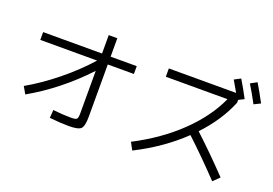

<svg xmlns="http://www.w3.org/2000/svg" viewBox="-117 -1190 2234 1569"><g transform="rotate(20 1000.0 -405.5)"><path d="M103 -634.8H615.2V-794.9H689.9V-634.8H917V-566.9H689.9V-111.8Q689.9 -29.8 667 -7.3Q644 15.1 563 15.1Q486.8 15.1 394 4.9L398.9 -64.9Q482.9 -55.2 557.1 -55.2Q595.2 -55.2 605.2 -65.2Q615.2 -75.2 615.2 -112.8V-483.9Q398.4 -252.9 140.1 -106L105 -167Q234.9 -241.2 364 -345.7Q493.2 -450.2 597.2 -566.9H103Z M1169.9 -634.8V-707H1754.9Q1738.8 -735.8 1699.2 -803.2L1753.9 -832Q1794.9 -765.1 1837.9 -683.1L1790 -659.2V-634.8Q1720.2 -462.9 1574.2 -308.1Q1719.2 -174.3 1872.1 -14.2L1817.9 38.1Q1671.9 -115.7 1522 -255.9Q1353 -92.8 1118.2 25.9L1084 -38.1Q1308.1 -154.3 1468 -308.1Q1627.9 -461.9 1706.1 -634.8ZM1834 -818.8 1890.1 -849.1Q1930.2 -782.2 1976.1 -695.8L1919.9 -668Q1876 -751 1834 -818.8Z"/></g></svg>

Font: WebKoruri
Style: Regular
Weight: 400
Foundry: lindwurm / mohemohe
Version: Version 1.00